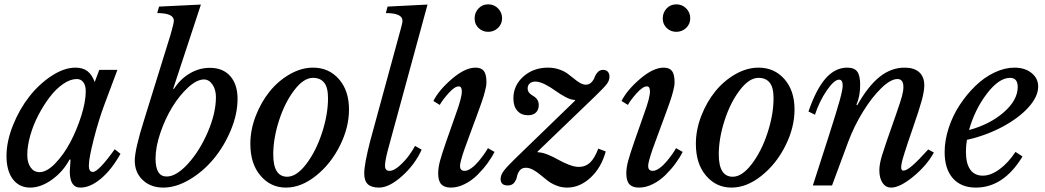

<svg xmlns="http://www.w3.org/2000/svg" viewBox="-20 -850 4791 880"><path d="M332 -487.8Q302.2 -487.8 269.3 -465.1Q236.3 -442.4 207.8 -404.8Q179.2 -367.2 155.8 -322.3Q132.3 -277.3 118.7 -229Q105 -180.7 105 -140.1Q105 -104 120.4 -82.5Q135.7 -61 161.1 -61Q194.3 -61 233.2 -101.1Q272 -141.1 302.2 -198.2Q332.5 -255.4 352.8 -320.1Q373 -384.8 373 -432.1Q373 -458 362.1 -472.9Q351.1 -487.8 332 -487.8ZM414.1 -474.1 435.1 -529.8H518.1L460.9 -377Q432.6 -302.2 409.9 -213.1Q387.2 -124 387.2 -90.8Q387.2 -62 405.8 -62Q431.2 -62 505.9 -166L532.2 -145Q491.2 -71.8 442.4 -31Q393.6 9.8 348.1 9.8Q299.8 9.8 299.8 -64.9Q299.8 -72.8 303.2 -118.2L298.8 -119.1Q269.5 -63.5 218.5 -26.9Q167.5 9.8 118.2 9.8Q67.9 9.8 38.8 -28.8Q9.8 -67.4 9.8 -134.8Q9.8 -201.7 39.3 -275.4Q68.8 -349.1 113.8 -406.7Q158.7 -464.4 216.3 -502.2Q273.9 -540 326.2 -540Q359.4 -540 380.4 -524.2Q401.4 -508.3 414.1 -474.1Z M900.9 -829.1 773.9 -443.8 776.9 -441.9Q806.2 -487.8 849.6 -513.4Q893.1 -539.1 941.9 -539.1Q1002 -539.1 1035.4 -501Q1068.8 -462.9 1068.8 -397Q1068.8 -327.6 1038.1 -253.7Q1007.3 -179.7 959.5 -122.1Q911.6 -64.5 849.4 -27.3Q787.1 9.8 728 9.8Q670.9 9.8 634.3 -24.7Q597.7 -59.1 597.7 -113.8Q597.7 -165 640.6 -300.8L761.7 -690.9Q776.9 -744.1 776.9 -754.9Q776.9 -790 700.7 -790L709 -819.8ZM743.7 -41Q788.6 -41 842.3 -100.3Q896 -159.7 932.9 -246.1Q969.7 -332.5 969.7 -404.8Q969.7 -439 953.9 -462.4Q938 -485.8 915 -485.8Q882.3 -485.8 842.5 -449.5Q802.7 -413.1 770 -359.9Q737.3 -306.6 715.1 -241.5Q692.9 -176.3 692.9 -123Q692.9 -41 743.7 -41Z M1127.4 -190.9Q1127.4 -254.9 1152.1 -318.6Q1176.8 -382.3 1216.1 -430.9Q1255.4 -479.5 1308.3 -509.8Q1361.3 -540 1414.6 -540Q1487.3 -540 1533.4 -487.3Q1579.6 -434.6 1579.6 -348.1Q1579.6 -265.6 1537.8 -182.1Q1496.1 -98.6 1428.2 -44.4Q1360.4 9.8 1290.5 9.8Q1220.7 9.8 1174.1 -44.7Q1127.4 -99.1 1127.4 -190.9ZM1296.4 -40Q1339.4 -40 1383.8 -98.4Q1428.2 -156.7 1455.8 -241Q1483.4 -325.2 1483.4 -399.9Q1483.4 -449.7 1465.6 -471.4Q1447.8 -493.2 1414.6 -493.2Q1371.6 -493.2 1328.4 -436.3Q1285.2 -379.4 1258.8 -297.4Q1232.4 -215.3 1232.4 -142.1Q1232.4 -40 1296.4 -40Z M1676.3 -202.1 1809.6 -690.9Q1811.5 -698.7 1815.9 -714.1Q1820.3 -729.5 1822.5 -739.5Q1824.7 -749.5 1824.7 -754.9Q1824.7 -790 1748.5 -790L1756.3 -819.8L1939.5 -829.1L1760.3 -171.9Q1744.6 -114.3 1744.6 -89.8Q1744.6 -66.9 1765.6 -66.9Q1785.2 -66.9 1811.3 -90.3Q1837.4 -113.8 1854.7 -137.9Q1872.1 -162.1 1882.3 -181.2L1912.6 -164.1Q1881.8 -95.7 1822.8 -43Q1763.7 9.8 1717.3 9.8Q1682.6 9.8 1666 -5.6Q1649.4 -21 1649.4 -55.2Q1649.4 -97.2 1676.3 -202.1Z M2025.4 -202.1 2070.3 -330.1Q2096.7 -401.9 2096.7 -431.2Q2096.7 -454.1 2082.5 -454.1Q2064 -454.1 2035.9 -422.9Q2007.8 -391.6 1995.6 -369.1L1966.3 -387.2Q1992.2 -438 2052 -489Q2111.8 -540 2159.7 -540Q2185.5 -540 2197.5 -524.9Q2209.5 -509.8 2209.5 -473.1Q2209.5 -464.8 2208 -455.3Q2206.5 -445.8 2203.1 -432.9Q2199.7 -419.9 2196.5 -408.9Q2193.4 -397.9 2186.8 -379.4Q2180.2 -360.8 2175.5 -347.9Q2170.9 -335 2161.6 -309.8Q2152.3 -284.7 2146.5 -269L2109.4 -168Q2088.4 -106.9 2088.4 -89.8Q2088.4 -66.9 2109.4 -66.9Q2123 -66.9 2140.1 -79.1Q2157.2 -91.3 2172.4 -109.4Q2187.5 -127.4 2198.5 -143.1Q2209.5 -158.7 2216.3 -170.9L2246.6 -153.8Q2233.4 -127.4 2213.6 -100.6Q2193.8 -73.7 2168 -48.1Q2142.1 -22.5 2109.9 -6.3Q2077.6 9.8 2046.4 9.8Q2016.6 9.8 2002.4 -5.6Q1988.3 -21 1988.3 -55.2Q1988.3 -81.5 1996.8 -113Q2005.4 -144.5 2025.4 -202.1ZM2217.3 -704.1Q2191.9 -704.1 2173.6 -721.4Q2155.3 -738.8 2155.3 -765.1Q2155.3 -792.5 2173.1 -811.3Q2190.9 -830.1 2217.3 -830.1Q2244.6 -830.1 2262.9 -811.3Q2281.2 -792.5 2281.2 -766.1Q2281.2 -739.7 2262.5 -721.9Q2243.7 -704.1 2217.3 -704.1Z M2707 -408.2 2443.4 -154.8 2445.3 -151.9Q2464.8 -151.9 2490.7 -141.4Q2516.6 -130.9 2538.1 -118.4Q2559.6 -106 2586.2 -95.5Q2612.8 -85 2633.3 -85Q2662.6 -85 2683.6 -104Q2704.6 -123 2722.2 -168.9L2756.3 -155.8Q2736.3 -82 2687 -36.1Q2637.7 9.8 2579.1 9.8Q2553.7 9.8 2530.3 0.5Q2506.8 -8.8 2489.5 -22.2Q2472.2 -35.6 2456.3 -49.1Q2440.4 -62.5 2423.3 -71.8Q2406.2 -81.1 2390.1 -81.1Q2371.6 -81.1 2361.8 -68.4Q2352.1 -55.7 2349.4 -40.5Q2346.7 -25.4 2336.7 -12.7Q2326.7 0 2307.1 0Q2274.4 0 2274.4 -29.8Q2274.4 -47.4 2288.8 -66.7Q2303.2 -85.9 2340.3 -122.1L2616.2 -389.2L2614.3 -392.1Q2596.7 -392.1 2571.8 -405.3Q2546.9 -418.5 2525.6 -434.1Q2504.4 -449.7 2478.8 -462.9Q2453.1 -476.1 2434.1 -476.1Q2417.5 -476.1 2408 -467.5Q2398.4 -459 2398.4 -444.8Q2398.4 -434.6 2403.6 -427.2Q2408.7 -419.9 2416.3 -415.3Q2423.8 -410.6 2431.4 -405.3Q2439 -399.9 2444.1 -390.6Q2449.2 -381.3 2449.2 -368.2Q2449.2 -346.7 2436.3 -334.2Q2423.3 -321.8 2400.4 -321.8Q2369.1 -321.8 2351.1 -342.3Q2333 -362.8 2333 -398.9Q2333 -458.5 2378.9 -499.3Q2424.8 -540 2491.2 -540Q2518.6 -540 2542.2 -532Q2565.9 -523.9 2581.5 -512.5Q2597.2 -501 2610.8 -489.5Q2624.5 -478 2638.2 -470Q2651.9 -461.9 2665 -461.9Q2680.2 -461.9 2690.4 -472.4Q2700.7 -482.9 2705.3 -495.8Q2710 -508.8 2719.7 -519.3Q2729.5 -529.8 2744.1 -529.8Q2757.8 -529.8 2765.6 -521.5Q2773.4 -513.2 2773.4 -499Q2773.4 -481.9 2762.2 -466.3Q2751 -450.7 2707 -408.2Z M2887.7 -202.1 2932.6 -330.1Q2959 -401.9 2959 -431.2Q2959 -454.1 2944.8 -454.1Q2926.3 -454.1 2898.2 -422.9Q2870.1 -391.6 2857.9 -369.1L2828.6 -387.2Q2854.5 -438 2914.3 -489Q2974.1 -540 3022 -540Q3047.9 -540 3059.8 -524.9Q3071.8 -509.8 3071.8 -473.1Q3071.8 -464.8 3070.3 -455.3Q3068.8 -445.8 3065.4 -432.9Q3062 -419.9 3058.8 -408.9Q3055.7 -397.9 3049.1 -379.4Q3042.5 -360.8 3037.8 -347.9Q3033.2 -335 3023.9 -309.8Q3014.6 -284.7 3008.8 -269L2971.7 -168Q2950.7 -106.9 2950.7 -89.8Q2950.7 -66.9 2971.7 -66.9Q2985.4 -66.9 3002.4 -79.1Q3019.5 -91.3 3034.7 -109.4Q3049.8 -127.4 3060.8 -143.1Q3071.8 -158.7 3078.6 -170.9L3108.9 -153.8Q3095.7 -127.4 3075.9 -100.6Q3056.2 -73.7 3030.3 -48.1Q3004.4 -22.5 2972.2 -6.3Q2939.9 9.8 2908.7 9.8Q2878.9 9.8 2864.7 -5.6Q2850.6 -21 2850.6 -55.2Q2850.6 -81.5 2859.1 -113Q2867.7 -144.5 2887.7 -202.1ZM3079.6 -704.1Q3054.2 -704.1 3035.9 -721.4Q3017.6 -738.8 3017.6 -765.1Q3017.6 -792.5 3035.4 -811.3Q3053.2 -830.1 3079.6 -830.1Q3106.9 -830.1 3125.2 -811.3Q3143.6 -792.5 3143.6 -766.1Q3143.6 -739.7 3124.8 -721.9Q3106 -704.1 3079.6 -704.1Z M3169.4 -190.9Q3169.4 -254.9 3194.1 -318.6Q3218.8 -382.3 3258.1 -430.9Q3297.4 -479.5 3350.3 -509.8Q3403.3 -540 3456.5 -540Q3529.3 -540 3575.4 -487.3Q3621.6 -434.6 3621.6 -348.1Q3621.6 -265.6 3579.8 -182.1Q3538.1 -98.6 3470.2 -44.4Q3402.3 9.8 3332.5 9.8Q3262.7 9.8 3216.1 -44.7Q3169.4 -99.1 3169.4 -190.9ZM3338.4 -40Q3381.3 -40 3425.8 -98.4Q3470.2 -156.7 3497.8 -241Q3525.4 -325.2 3525.4 -399.9Q3525.4 -449.7 3507.6 -471.4Q3489.7 -493.2 3456.5 -493.2Q3413.6 -493.2 3370.4 -436.3Q3327.1 -379.4 3300.8 -297.4Q3274.4 -215.3 3274.4 -142.1Q3274.4 -40 3338.4 -40Z M4093.3 -487.8Q4062.5 -487.8 4019.5 -446.3Q3976.6 -404.8 3935.5 -338.4Q3894.5 -272 3867.7 -200.2L3793.5 0H3705.6L3779.3 -229Q3814.9 -340.3 3828.6 -389.6Q3842.3 -439 3842.3 -458Q3842.3 -484.9 3825.7 -484.9Q3803.2 -484.9 3769 -434.8Q3734.9 -384.8 3715.3 -324.2L3685.5 -338.9Q3720.7 -441.4 3764.2 -490.7Q3807.6 -540 3863.3 -540Q3895.5 -540 3908.9 -522Q3922.4 -503.9 3922.4 -460.9Q3922.4 -409.2 3905.3 -370.1L3908.7 -367.2Q3959.5 -456.5 4012.2 -498.3Q4064.9 -540 4126.5 -540Q4169.9 -540 4193.1 -519Q4216.3 -498 4216.3 -459Q4216.3 -433.1 4205.6 -392.8Q4194.8 -352.5 4163.6 -262.2Q4147 -213.9 4141.4 -197.3Q4135.7 -180.7 4126.2 -150.6Q4116.7 -120.6 4113.5 -106.2Q4110.4 -91.8 4110.4 -83Q4110.4 -67.9 4120.6 -67.9Q4134.8 -67.9 4161.4 -90.8Q4188 -113.8 4234.4 -165L4260.3 -150.9Q4228 -91.8 4166.3 -41Q4104.5 9.8 4064.5 9.8Q4039.6 9.8 4024.9 -12Q4010.3 -33.7 4010.3 -69.8Q4010.3 -97.2 4022.5 -137.7Q4034.7 -178.2 4089.4 -333Q4107.9 -386.2 4114.3 -409.9Q4120.6 -433.6 4120.6 -451.2Q4120.6 -487.8 4093.3 -487.8Z M4634.3 -153.8 4666.5 -132.8Q4580.1 9.8 4452.6 9.8Q4384.8 9.8 4347.2 -33Q4309.6 -75.7 4309.6 -152.8Q4309.6 -206.5 4328.1 -263.4Q4346.7 -320.3 4378.7 -368.9Q4410.6 -417.5 4450.9 -456.5Q4491.2 -495.6 4538.1 -517.8Q4585 -540 4629.4 -540Q4677.2 -540 4707.8 -515.6Q4738.3 -491.2 4738.3 -453.1Q4738.3 -407.7 4694.1 -358.4Q4649.9 -309.1 4574.5 -268.8Q4499 -228.5 4411.6 -209Q4407.2 -180.7 4407.2 -153.8Q4407.2 -100.6 4427 -72.8Q4446.8 -44.9 4484.4 -44.9Q4521 -44.9 4560.8 -74Q4600.6 -103 4634.3 -153.8ZM4609.4 -493.2Q4558.6 -493.2 4503.2 -420.7Q4447.8 -348.1 4421.4 -253.9Q4518.1 -280.3 4581.3 -335.9Q4644.5 -391.6 4644.5 -451.2Q4644.5 -493.2 4609.4 -493.2Z"/></svg>

Font: Libre Baskerville
Style: Italic
Weight: 400
Designer: Pablo Impallari, Rodrigo Fuenzalida
Foundry: Pablo Impallari, Rodrigo Fuenzalida
Version: Version 1.000